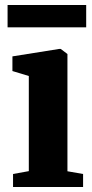

<svg xmlns="http://www.w3.org/2000/svg" viewBox="-20 -753 372 773"><path d="M32.5 0V-52.5L96 -64V-447L30 -467V-526L218.5 -556H224.5L251.5 -535.5V-63.5L314.5 -52.5V0ZM327 -733V-643H10.5V-733Z"/></svg>

Font: Merriweather 48pt ExtraBold
Style: Regular
Weight: 800
Version: Version 2.100